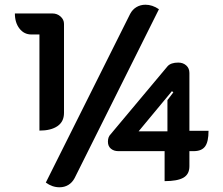

<svg xmlns="http://www.w3.org/2000/svg" viewBox="-20 -757 945 813"><path d="M531 -698Q541 -717 558 -727Q575 -737 596 -737Q625 -737 653 -718L296 -3Q286 16 269.5 26Q253 36 232 36Q201 36 174 16ZM147 -611H113Q82 -611 62.5 -636Q43 -661 43 -700H202Q222 -700 236.5 -687Q251 -674 251 -656V-279Q251 -242 223.5 -223Q196 -204 147 -204ZM677 -117H481Q462 -117 449.5 -127.5Q437 -138 437 -157Q437 -177 448 -188L690 -477Q704 -492 735 -492Q755 -492 768.5 -480Q782 -468 782 -448V-203H863Q863 -157 848.5 -137Q834 -117 800 -117H782V-53Q782 -19 756.5 -4.5Q731 10 677 10ZM689 -201V-333L714 -366L708 -371L567 -201Z"/></svg>

Font: K2D Medium
Style: Regular
Weight: 500
Designer: Katatrad Aksorn Co.,Ltd.
Foundry: Cadson Demak Co.,Ltd.
Version: Version 1.000; ttfautohint (v1.6)